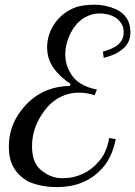

<svg xmlns="http://www.w3.org/2000/svg" viewBox="-20 -773 568 805"><path d="M397.7 -716.6C422.9 -716.6 445.7 -710.9 466.3 -698.3C490.3 -680 500.6 -658.3 498.3 -633.1C498.3 -616 490.3 -598.9 473.1 -584C460.6 -573.7 440 -564.6 411.4 -556.6L414.9 -530.3C445.7 -538.3 467.4 -547.4 481.1 -557.7C512 -577.1 526.9 -603.4 526.9 -637.7C526.9 -682.3 507.4 -714.3 467.4 -733.7C438.9 -746.3 409.1 -753.1 376 -753.1C346.3 -753.1 321.1 -749.7 301.7 -744C259.4 -729.1 227.4 -704 204.6 -667.4C184 -634.3 174.9 -597.7 178.3 -560C181.7 -508.6 214.9 -461.7 275.4 -421.7L273.1 -412.6C188.6 -411.4 120 -377.1 68.6 -309.7C34.3 -265.1 17.1 -214.9 17.1 -158.9C17.1 -142.9 18.3 -126.9 21.7 -112C29.7 -70.9 54.9 -37.7 97.1 -12.6C132.6 3.4 172.6 11.4 219.4 11.4C296 11.4 357.7 -13.7 404.6 -62.9C435.4 -94.9 454.9 -137.1 465.1 -189.7L437.7 -194.3C429.7 -147.4 412.6 -113.1 388.6 -90.3C355.4 -50.3 298.3 -26.3 252.6 -26.3C214.9 -22.9 179.4 -35.4 148.6 -62.9C125.7 -83.4 114.3 -115.4 114.3 -158.9C114.3 -208 128 -252.6 156.6 -294.9C185.1 -339.4 222.9 -368 268.6 -379.4C301.7 -387.4 338.3 -386.3 377.1 -373.7L386.3 -397.7C331.4 -408 293.7 -432 274.3 -468.6C260.6 -492.6 253.7 -517.7 253.7 -545.1C253.7 -605.7 289.1 -677.7 339.4 -701.7C357.7 -712 377.1 -716.6 397.7 -716.6Z"/></svg>

Font: GFS Goschen
Style: Italic
Weight: 400
Designer: George D. Matthiopoulos
Foundry: George D. Matthiopoulos
Version: Fontographer 4.7 9/28/09 FG4M≠0000002248